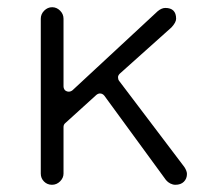

<svg xmlns="http://www.w3.org/2000/svg" viewBox="-20 -521 585 532"><path d="M468 -469Q468 -459 455 -445L312 -317Q307 -312 307 -307Q307 -301 310 -297L491 -58Q498 -47 498 -39Q498 -26 489.5 -17.5Q481 -9 466 -9Q459 -9 452 -12.5Q445 -16 440 -22L269 -256Q264 -262 257 -262Q252 -262 247 -258L161 -180Q156 -176 156 -169Q156 -169 156 -40Q156 -28 146.5 -18.5Q137 -9 124 -9Q111 -9 102 -18Q93 -27 93 -40V-469Q93 -482 102.5 -491.5Q112 -501 124.5 -501Q137 -501 146.5 -491.5Q156 -482 156 -469V-282Q156 -276 160 -271Q165 -267 170.5 -267Q176 -267 181 -271L417 -490Q428 -499 438 -499Q468 -499 468 -469Z"/></svg>

Font: Kurewa Gothic CJK TC Regular
Style: Regular
Weight: 400
Designer: Max Yao
Foundry: Max-Everyday
Version: Version 1.071; ttfautohint (v1.8.3)